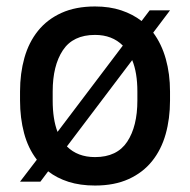

<svg xmlns="http://www.w3.org/2000/svg" viewBox="-20 -562 588 594"><path d="M454 -461Q480 -426 493 -379.5Q506 -333 506 -279V-251Q506 -195 492.5 -147Q479 -99 450.5 -63.5Q422 -28 378 -8Q334 12 274 12Q228 12 192 0.5Q156 -11 129 -32L105 0H42L94 -68Q67 -103 54.5 -150Q42 -197 42 -251V-279Q42 -335 55.5 -383Q69 -431 97.5 -466.5Q126 -502 170 -522Q214 -542 274 -542Q319 -542 355 -530Q391 -518 418 -497L443 -530H506ZM405 -279Q405 -337 389 -376L187 -109Q220 -76 274 -76Q342 -76 373.5 -123.5Q405 -171 405 -251ZM143 -251Q143 -193 158 -154L360 -421Q327 -454 274 -454Q206 -454 174.5 -406.5Q143 -359 143 -279Z"/></svg>

Font: Cooper Hewitt
Style: Regular
Weight: 707
Designer: Village Type and Design LLC
Foundry: Cooper Hewitt Smithsonian Design Museum
Version: 1.000